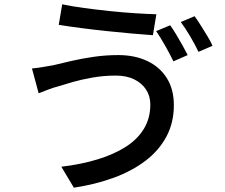

<svg xmlns="http://www.w3.org/2000/svg" viewBox="-20 -815 1040 889"><path d="M676 -331Q676 -370 656.5 -400Q637 -430 601.5 -447.5Q566 -465 516 -465Q460 -465 409 -456Q358 -447 317.5 -435.5Q277 -424 249 -415Q226 -409 202.5 -400Q179 -391 159 -383L128 -498Q151 -500 177.5 -504.5Q204 -509 227 -513Q264 -522 311.5 -533Q359 -544 414.5 -552Q470 -560 528 -560Q603 -560 661 -533Q719 -506 752 -454Q785 -402 785 -328Q785 -247 750.5 -182.5Q716 -118 653.5 -70.5Q591 -23 506.5 8Q422 39 322 54L264 -43Q356 -54 431.5 -77Q507 -100 562 -135Q617 -170 646.5 -219Q676 -268 676 -331ZM268 -795Q310 -786 369 -778Q428 -770 490.5 -763.5Q553 -757 609.5 -753.5Q666 -750 704 -749L688 -652Q646 -655 588.5 -660Q531 -665 470 -671.5Q409 -678 352 -685.5Q295 -693 252 -700ZM768 -698Q781 -680 796 -655Q811 -630 825 -605Q839 -580 849 -560L783 -531Q768 -562 745.5 -602Q723 -642 703 -671ZM881 -740Q895 -721 910.5 -696Q926 -671 941 -646.5Q956 -622 964 -603L899 -575Q884 -607 861 -646Q838 -685 817 -713Z"/></svg>

Font: Noto Sans KR Medium
Style: Regular
Weight: 500
Designer: Ryoko NISHIZUKA  (kana, bopomofo & ideographs); Paul D. Hunt (Latin, Greek & Cyrillic); Sandoll Communications , Soo-you
Foundry: Adobe
Version: Version 2.004-H2;hotconv 1.0.118;makeotfexe 2.5.65603